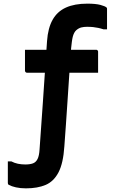

<svg xmlns="http://www.w3.org/2000/svg" viewBox="-20 -783 640 1053"><path d="M117 -510H507Q511 -510 513 -508.5Q515 -507 516.5 -505Q518 -503 518 -499Q518 -487 518 -464.5Q518 -442 518 -419Q518 -396 518 -384H128Q125 -384 122.5 -385.5Q120 -387 118.5 -389.5Q117 -392 117 -395Q117 -407 117 -430Q117 -453 117 -475.5Q117 -498 117 -510ZM119 119Q144 119 160.5 113Q177 107 186 89Q195 71 197 36Q201 -22 205.5 -85Q210 -148 214.5 -212.5Q219 -277 223 -338.5Q227 -400 231 -456Q235 -512 238 -558Q243 -629 268.5 -674.5Q294 -720 341.5 -741.5Q389 -763 459 -763Q505 -763 531 -756Q557 -749 564 -742Q566 -741 566.5 -738.5Q567 -736 567 -734Q567 -727 567 -711.5Q567 -696 567 -678.5Q567 -661 567 -645Q567 -629 567 -622H548Q533 -627 519 -630Q505 -633 490.5 -634.5Q476 -636 457 -636Q440 -636 426 -632.5Q412 -629 399 -618Q392 -612 387 -602.5Q382 -593 379 -581Q376 -569 374 -553Q372 -537 370 -518Q368 -491 365 -446.5Q362 -402 358 -345Q354 -288 350 -224.5Q346 -161 341.5 -99Q337 -37 333 19Q327 112 301 162Q275 212 230.5 231Q186 250 122 250Q92 250 67.5 244.5Q43 239 29 231Q25 229 24 226.5Q23 224 23 220Q23 207 23 184Q23 161 23 137Q23 113 23 102H42Q59 111 78 115Q97 119 119 119Z"/></svg>

Font: Recursive
Style: Bold
Weight: 700
Version: Version 1.085